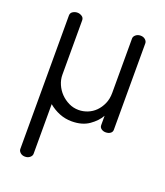

<svg xmlns="http://www.w3.org/2000/svg" viewBox="-131 -561 758 883"><g transform="rotate(20 248.0 -119.5)"><path d="M405 -472Q419 -472 428 -464Q437 -456 437 -446V-23Q437 -12 428 -5.5Q419 1 405 1Q393 1 384 -5.5Q375 -12 375 -23V-69Q359 -40 325.5 -16.5Q292 7 241 7Q209 7 180.5 -4.5Q152 -16 128 -36V207Q128 217 118.5 225Q109 233 95 233Q81 233 72 225Q63 217 63 207V-180V-202V-446Q63 -459 73.5 -465.5Q84 -472 96 -472Q107 -472 117.5 -465.5Q128 -459 128 -446V-202V-180Q128 -156 138 -133Q148 -110 165 -92.5Q182 -75 204.5 -64Q227 -53 253 -53Q275 -53 296.5 -61.5Q318 -70 334.5 -86.5Q351 -103 361.5 -126.5Q372 -150 372 -180V-446Q372 -456 381.5 -464Q391 -472 405 -472Z"/></g></svg>

Font: AkaAcidDosis
Style: Regular
Weight: 400
Designer: Edgar Tolentino, Pablo Impallari, Igino Marini, Aka-Acid
Foundry: Edgar Tolentino, Pablo Impallari, Igino Marini, Cyberella
Version: Version 1.007